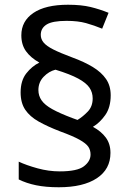

<svg xmlns="http://www.w3.org/2000/svg" viewBox="-20 -785 553 810"><path d="M67 -395Q67 -445 91 -475.5Q115 -506 146 -521Q110 -541 90 -568.5Q70 -596 70 -636Q70 -696 121 -730.5Q172 -765 267 -765Q323 -765 362 -755.5Q401 -746 438 -731L411 -664Q377 -678 343 -687.5Q309 -697 261 -697Q201 -697 176.5 -681.5Q152 -666 152 -638Q152 -620 164 -605.5Q176 -591 204.5 -576.5Q233 -562 284 -543Q336 -524 372 -502Q408 -480 427.5 -451.5Q447 -423 447 -383Q447 -332 424 -299.5Q401 -267 372 -250Q407 -231 426.5 -204.5Q446 -178 446 -140Q446 -71 388.5 -33Q331 5 228 5Q173 5 132 -3.5Q91 -12 59 -28V-103Q91 -88 138 -75Q185 -62 232 -62Q306 -62 334 -83.5Q362 -105 362 -133Q362 -152 352.5 -166Q343 -180 315.5 -195.5Q288 -211 233 -231Q181 -251 143.5 -272Q106 -293 86.5 -322Q67 -351 67 -395ZM142 -405Q142 -381 155.5 -361.5Q169 -342 200.5 -324.5Q232 -307 285 -287L307 -279Q330 -293 350.5 -314.5Q371 -336 371 -370Q371 -395 357.5 -415Q344 -435 310 -453.5Q276 -472 214 -491Q186 -484 164 -461Q142 -438 142 -405Z"/></svg>

Font: Noto Sans Thaana
Style: Regular
Weight: 400
Designer: Monotype Design Team
Foundry: Monotype Imaging Inc.
Version: Version 2.001